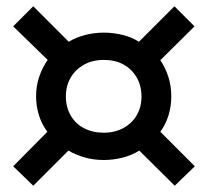

<svg xmlns="http://www.w3.org/2000/svg" viewBox="-20 -661 663 612"><path d="M86 -69 22 -131 131 -241Q113 -265 104 -294Q95 -323 95 -354Q95 -387 105 -416.5Q115 -446 132 -470L22 -577L86 -641L199 -528Q223 -542 251.5 -549.5Q280 -557 311 -557Q340 -557 369.5 -550Q399 -543 423 -528L536 -641L600 -577L491 -469Q507 -446 516.5 -416.5Q526 -387 526 -354Q526 -322 517 -293Q508 -264 491 -241L601 -131L537 -69L424 -181Q400 -166 370.5 -158.5Q341 -151 311 -151Q279 -151 250.5 -159Q222 -167 198 -181ZM311 -238Q346 -238 373.5 -253Q401 -268 416 -294Q431 -320 431 -353Q431 -388 415.5 -414.5Q400 -441 373.5 -455.5Q347 -470 311 -470Q275 -470 248 -455Q221 -440 205.5 -414Q190 -388 190 -354Q190 -320 205 -293.5Q220 -267 247.5 -252.5Q275 -238 311 -238Z"/></svg>

Font: Mona Sans Expanded Medium
Style: Regular
Weight: 500
Width: 7
Designer: Deni Anggara
Foundry: GitHub
Version: Version 2.000